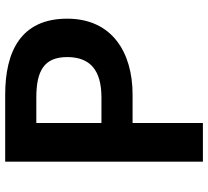

<svg xmlns="http://www.w3.org/2000/svg" viewBox="-51 -751 802 740"><g transform="rotate(-90 350.0 -381.0)"><path d="M97 -762V0H246V-271H355C518 -271 648 -350 648 -523C648 -702 521 -762 355 -762ZM344 -391H246V-642H344C447 -642 500 -612 500 -523C500 -435 450 -391 344 -391Z"/></g></svg>

Font: Kawkab Mono
Style: Bold
Weight: 700
Monospace: yes
Designer: Abdullah Arif
Foundry: Abdullah Arif
Version: Version 1.000;PS 000.500;hotconv 1.0.88;makeotf.lib2.5.64775